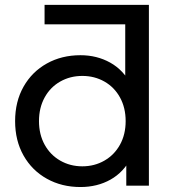

<svg xmlns="http://www.w3.org/2000/svg" viewBox="-20 -762 722 788"><path d="M42 -265Q42 -345.1 76.7 -406.4Q111.4 -467.6 172.4 -501.5Q233.3 -535.4 310.1 -535.4Q377.8 -535.4 432.5 -504.9Q487.1 -474.4 518.8 -413.2Q550.4 -352 550.4 -264.6Q550.4 -177.1 519.2 -116.3Q488 -55.4 433.6 -24.9Q379.3 5.6 310.1 5.6Q233.3 5.6 172.4 -28.4Q111.4 -62.3 76.7 -123.6Q42 -184.9 42 -265ZM495.7 -265Q495.7 -319.6 472.6 -361.8Q449.5 -404 408.7 -427.2Q367.9 -450.4 317.9 -450.4Q267.8 -450.4 227 -427.2Q186.2 -404 163.1 -361.8Q140 -319.6 140 -265Q140 -210.4 163.1 -168.4Q186.2 -126.4 227 -102.9Q267.8 -79.4 317.9 -79.4Q367.9 -79.4 408.7 -102.9Q449.5 -126.4 472.6 -168.4Q495.7 -210.4 495.7 -265ZM498.3 -142 504 -266 494 -390V-742H591.1V0H498.3ZM162.9 -742H591.1L494 -662.1H162.9Z"/></svg>

Font: iiserrat Thin
Style: Regular
Weight: 100
Designer: Akira Ohta
Foundry: Akira Ohta
Version: Version 1.200;Glyphs 3.3.1 (3343)